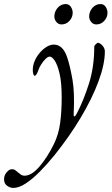

<svg xmlns="http://www.w3.org/2000/svg" viewBox="-119 -633 548 943"><path d="M-54 290Q-69 290 -84 279.5Q-99 269 -99 248Q-99 234 -93 223Q-87 212 -78 205Q-69 198 -60 198Q-50 198 -43 203.5Q-36 209 -29 215Q-22 221 -15 225.5Q-8 230 1 230Q36 230 74.5 185.5Q113 141 146 74Q169 27 176.5 -29.5Q184 -86 184 -154Q184 -228 173.5 -272Q163 -316 149.5 -335.5Q136 -355 126 -355Q116 -355 104.5 -343.5Q93 -332 83.5 -317Q74 -302 70 -290Q69 -285 63 -273Q57 -261 51 -261Q47 -261 44.5 -269.5Q42 -278 42 -289Q42 -312 51.5 -334Q61 -356 76.5 -374Q92 -392 110 -403Q128 -414 145 -414Q169 -414 185.5 -397Q202 -380 212 -348Q226 -305 237 -241.5Q248 -178 243 -78Q242 -60 246.5 -61Q251 -62 258 -75Q291 -138 317.5 -221Q344 -304 344 -404Q344 -409 351.5 -416Q359 -423 363 -423Q367 -423 375 -417.5Q383 -412 389.5 -402Q396 -392 396 -380Q396 -318 365 -234Q334 -150 278 -56Q222 38 148 130Q113 173 77 209.5Q41 246 7.5 268Q-26 290 -54 290ZM354 -513Q339 -513 329 -525Q319 -537 319 -552Q319 -568 326.5 -582Q334 -596 346.5 -604.5Q359 -613 375 -613Q391 -613 400 -599.5Q409 -586 409 -570Q409 -548 393 -530.5Q377 -513 354 -513ZM183 -513Q168 -513 158 -525Q148 -537 148 -552Q148 -568 155.5 -582Q163 -596 175.5 -604.5Q188 -613 204 -613Q220 -613 229 -599.5Q238 -586 238 -570Q238 -548 222 -530.5Q206 -513 183 -513Z"/></svg>

Font: EB Garamond
Style: Italic
Weight: 400
Italic angle: -17.2°
Designer: Georg Duffner and Octavio Pardo
Foundry: Georg Duffner
Version: Version 1.001